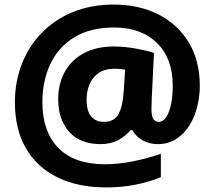

<svg xmlns="http://www.w3.org/2000/svg" viewBox="-20 -738 937 838"><path d="M852 -363Q852 -316 840.5 -271Q829 -226 806 -189.5Q783 -153 748.5 -131Q714 -109 669 -109Q632 -109 602.5 -125.5Q573 -142 558 -170H550Q529 -145 496.5 -127Q464 -109 420 -109Q329 -109 281.5 -163Q234 -217 234 -305Q234 -372 262.5 -424Q291 -476 345.5 -505.5Q400 -535 476 -535Q524 -535 573 -526Q622 -517 652 -507L642 -302Q641 -282 641 -262Q641 -229 650 -217.5Q659 -206 672 -206Q692 -206 706 -227.5Q720 -249 727 -285Q734 -321 734 -364Q734 -483 665 -550.5Q596 -618 478 -618Q375 -618 305.5 -576Q236 -534 200.5 -460Q165 -386 165 -292Q165 -164 234.5 -92.5Q304 -21 439 -21Q496 -21 561 -34Q626 -47 682 -67V35Q632 56 571.5 68Q511 80 444 80Q319 80 229.5 35.5Q140 -9 92.5 -92Q45 -175 45 -291Q45 -381 75.5 -459Q106 -537 162.5 -595Q219 -653 298.5 -685.5Q378 -718 476 -718Q587 -718 671.5 -675Q756 -632 804 -552.5Q852 -473 852 -363ZM358 -304Q358 -252 378.5 -229Q399 -206 433 -206Q479 -206 497.5 -240.5Q516 -275 520 -341L526 -434Q515 -436 504.5 -437Q494 -438 481 -438Q437 -438 410 -419Q383 -400 370.5 -369.5Q358 -339 358 -304Z"/></svg>

Font: Noto Sans Gujarati ExtraBold
Style: Regular
Weight: 800
Designer: Jelle Bosma - Monotype Design Team, Universal Thirst
Foundry: Monotype Imaging Inc.
Version: Version 2.106; ttfautohint (v1.8.4.7-5d5b)